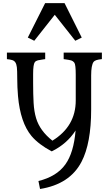

<svg xmlns="http://www.w3.org/2000/svg" viewBox="-20 -928 705 1234"><path d="M465.8 -89.4Q410.6 -3.4 312.5 44.9Q228 0 182.6 -53.7Q110.8 -140.1 95.7 -310.5Q90.8 -369.1 90.8 -422.4Q90.8 -475.6 88.4 -495.6Q85.9 -515.6 78.9 -526.6Q71.8 -537.6 58.8 -541.7Q45.9 -545.9 24.4 -547.9V-589.8H270.5V-547.9L258.3 -546.4Q236.3 -543.5 223.4 -540.3Q210.4 -537.1 203.6 -528.3Q192.9 -513.7 192.9 -452.1V-395.5Q192.9 -320.8 196 -266.1Q199.2 -211.4 211.9 -168.9Q235.8 -87.9 316.9 -23.9Q466.8 -116.2 466.8 -282.2V-447.3Q466.8 -513.2 457.8 -524.9Q448.7 -536.6 435.8 -540Q422.9 -543.5 400.9 -546.4L389.2 -547.9V-589.8H634.8V-548.3L633.8 -547.9Q590.8 -543.9 581.1 -529.8Q565.9 -507.8 565.9 -443.4V-225.1Q565.9 -6.8 503.9 111.8Q428.7 256.3 237.3 286.6L227.1 235.4Q344.2 206.5 399.9 128.9Q454.1 53.7 465.8 -89.4ZM158.7 -686.5 270 -907.7H395L505.4 -686.5L463.9 -666L332 -833L200.2 -666Z"/></svg>

Font: Metamorphous
Style: Regular
Weight: 400
Designer: James Grieshaber
Foundry: James Grieshaber
Version: Version 1.001